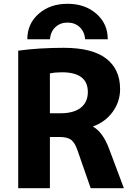

<svg xmlns="http://www.w3.org/2000/svg" viewBox="-20 -992 709 1012"><path d="M548 -785H429Q425 -826 399.5 -849.5Q374 -873 336 -873Q298 -873 272.5 -849.5Q247 -826 243 -785H124Q124 -867 184 -919.5Q244 -972 336 -972Q428 -972 488 -919.5Q548 -867 548 -785ZM243 -270V0H76V-725Q186 -740 316 -740Q466 -740 539.5 -683.5Q613 -627 613 -523Q613 -456 574 -402.5Q535 -349 471 -326V-324Q523 -295 556 -205L633 0H458L389 -198Q375 -240 355 -255Q335 -270 293 -270ZM243 -395H299Q369 -395 406 -424.5Q443 -454 443 -507Q443 -611 306 -611Q270 -611 243 -605Z"/></svg>

Font: M PLUS 1p ExtraBold
Style: Regular
Weight: 800
Version: Version 1.062